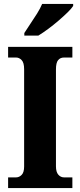

<svg xmlns="http://www.w3.org/2000/svg" viewBox="-20 -951 405 971"><path d="M21 0V-54H62Q77 -54 89.5 -66.5Q102 -79 102 -109V-601Q102 -634 89.5 -647Q77 -660 62 -660H21V-714H346V-660H303Q285 -660 274 -647Q263 -634 263 -600V-110Q263 -81 275 -67.5Q287 -54 303 -54H346V0ZM103 -784Q116 -805 133.5 -830.5Q151 -856 167.5 -882.5Q184 -909 193 -931H350V-921Q342 -908 322 -888.5Q302 -869 276.5 -847Q251 -825 224 -805Q197 -785 174 -771H103Z"/></svg>

Font: Noto Serif Ethiopic Condensed ExtraBold
Style: Regular
Weight: 800
Width: 3
Designer: Monotype Design Team
Foundry: Monotype Imaging Inc.
Version: Version 2.102; ttfautohint (v1.8.4.7-5d5b)